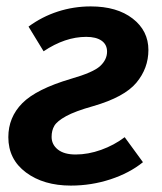

<svg xmlns="http://www.w3.org/2000/svg" viewBox="-20 -564 506 599"><path d="M443 -408Q443 -351 405.5 -306Q368 -261 271 -233Q214 -217 186 -201.5Q158 -186 149.5 -171.5Q141 -157 141 -137Q141 -113 160.5 -97.5Q180 -82 216 -82Q255 -82 295.5 -96.5Q336 -111 369 -136L426 -58Q384 -24 324.5 -4.5Q265 15 201 15Q116 15 61 -26Q6 -67 6 -136Q6 -198 49.5 -242Q93 -286 201 -318Q271 -338 292.5 -358Q314 -378 314 -403Q314 -425 297 -437Q280 -449 249 -449Q183 -449 116 -404L69 -481Q111 -512 160.5 -528Q210 -544 263 -544Q345 -544 394 -506Q443 -468 443 -408Z"/></svg>

Font: FiraGO Medium
Style: Italic
Weight: 500
Italic angle: -8°
Designer: bBox Type GmbH
Foundry: bBox Type GmbH
Version: Version 1.001